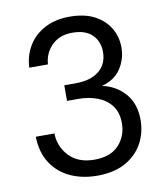

<svg xmlns="http://www.w3.org/2000/svg" viewBox="-82 -781 751 861"><g transform="rotate(-10 294.0 -350.0)"><path d="M292 12Q225 12 171 -12.5Q117 -37 84.5 -86Q52 -135 50 -208H135Q136 -148 177 -104.5Q218 -61 292 -61Q366 -61 403.5 -102Q441 -143 441 -201Q441 -250 417.5 -281Q394 -312 354.5 -327Q315 -342 268 -342H216V-413H268Q336 -413 374.5 -444Q413 -475 413 -531Q413 -578 382.5 -608.5Q352 -639 292 -639Q234 -639 199 -604.5Q164 -570 160 -518H75Q78 -575 105.5 -619Q133 -663 181 -687.5Q229 -712 292 -712Q360 -712 405.5 -688Q451 -664 474.5 -624Q498 -584 498 -536Q498 -483 469 -439.5Q440 -396 382 -381Q444 -368 485 -322Q526 -276 526 -201Q526 -143 499.5 -94.5Q473 -46 421 -17Q369 12 292 12Z"/></g></svg>

Font: DeepMind Sans
Style: Regular
Weight: 400
Designer: Jonny Pinhorn / Modifications: Colophon Foundry
Foundry: Colophon Foundry
Version: Version 1.002; ttfautohint (v1.8.2)